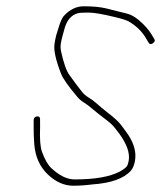

<svg xmlns="http://www.w3.org/2000/svg" viewBox="-20 -616 513 611"><path d="M466.8 -478.5C472.8 -482.8 474.2 -487.3 470.9 -492L463.8 -504C454.1 -520.5 440.1 -536.4 421.7 -551.9C408.4 -563.2 395.4 -570.2 382.8 -573C373.7 -575 365.1 -577.2 356.8 -579.5C348.5 -581.8 335.1 -585.2 316.8 -589.5C298.4 -593.8 274.9 -596 246.4 -596C223.1 -596 202.1 -585.9 183.4 -565.6C177.6 -559.4 171.8 -546.2 165.8 -526C163.7 -518.7 161.3 -511 158.7 -503C156.7 -495 155 -486.3 153.6 -477C150.3 -456.6 157.4 -424.5 174.6 -380.6C180.5 -365.7 197.4 -341.7 225.4 -308.5C231.8 -300.8 239.1 -294.5 247.4 -289.5C255.6 -284.5 264.6 -277.7 274.4 -269.2C284.2 -260.7 299.6 -248.5 320.6 -232.7C332.4 -223.8 341.5 -214.7 348.1 -205.5C351.6 -200.5 355.6 -195.3 360.1 -190C383.6 -157.2 393.5 -129.2 389.8 -106C389.1 -101.3 387.7 -96.2 385.8 -90.6C383.8 -85 375.6 -78.1 361.1 -70C329.3 -53.3 281.3 -45 217.1 -45C193.7 -45 169.1 -57 143.2 -81.1C132.4 -91.2 122.5 -108.6 113.5 -133.2C108.1 -148 106.1 -174.3 107.6 -212L107.5 -237C107.3 -243.7 103.9 -246.5 97.4 -245.5C90.9 -244.5 87.5 -240.7 87.1 -234L87.1 -209C87 -191.7 87.7 -174.7 89 -158C91.9 -117.7 106.5 -85.2 132.6 -60.5C157.6 -36.8 184.4 -25 213 -25C232.3 -25 252.2 -26.3 272.6 -29C332.7 -33 374 -47.6 396.6 -72.9C403 -80.2 407.5 -91.2 409.8 -106C413.9 -131.7 406.6 -158.7 388.1 -187C384.6 -192.3 380.8 -197.7 376.7 -203C372.5 -208.3 368.5 -213.7 364.7 -219C358.4 -227.8 344.1 -240.9 321.8 -258.2C310.4 -267.1 298.1 -277.3 284.8 -289C277.2 -295.7 269.4 -301.3 261.5 -306C253.5 -310.7 246.8 -316.5 241.2 -323.5C235.7 -330.5 229.9 -338 223.8 -346C217.7 -354 209.9 -364.7 200.4 -378C190.9 -391.4 182.2 -416.4 174.2 -453C172.5 -461 172.3 -469.2 173.6 -477.5C174.9 -485.8 176.7 -493.8 178.9 -501.5C181.1 -509.2 183.1 -516.3 184.8 -523C192.1 -551.1 206.5 -568.1 227.9 -574C232.8 -575.3 244 -576 261.5 -576C279.1 -576 308.5 -570.9 349.7 -560.7C372.1 -555.2 386.3 -550.3 392.5 -546C415.7 -531.9 433.5 -513.9 445.9 -492L453 -480C456.2 -474.7 460.8 -474.2 466.8 -478.5Z"/></svg>

Font: Proton
Style: RgIt
Weight: 500
Version: Version 1.017